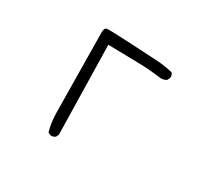

<svg xmlns="http://www.w3.org/2000/svg" viewBox="-151 -987 1303 1216"><g transform="rotate(30 500.0 -379.0)"><path d="M336.9 2 317.4 -7.8Q299.8 -70.3 298.8 -140.1Q297.9 -210 292 -718.8Q291 -756.8 308.1 -760.3Q325.2 -763.7 478.5 -755.9Q631.8 -748 689.5 -744.1Q747.1 -740.2 802.7 -726.6Q814.5 -712.9 812.5 -691.4L802.7 -671.9Q783.2 -658.2 757.8 -660.2Q711.9 -666 666 -669.9Q620.1 -673.8 368.2 -677.7L381.8 -27.3L372.1 -7.8Q358.4 3.9 336.9 2Z"/></g></svg>

Font: NaikaiFont
Style: Regular
Weight: 400
Version: Version 1.67